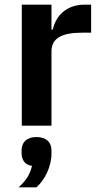

<svg xmlns="http://www.w3.org/2000/svg" viewBox="-20 -542 433 828"><path d="M137 49C178 49 202 70 202 107V120C202 177 173 234 137 266H60C92 237 109 212 118 173C85 170 73 144 73 117V107C73 70 97 49 137 49ZM74 0V-522H202V-414H207C214 -442 227 -469 250 -489C273 -509 304 -522 345 -522H373V-401H333C246 -401 202 -377 202 -320V0Z"/></svg>

Font: Plexus Sans SemiBold
Style: Regular
Weight: 600
Version: Version 2.001;PS 002.001;hotconv 1.0.70;makeotf.lib2.5.58329